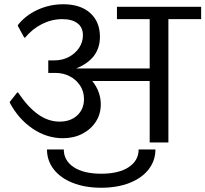

<svg xmlns="http://www.w3.org/2000/svg" viewBox="-20 -670 966 903"><path d="M926 -638V-580H772V0H684V-289H414Q454 -239 454 -179Q454 -134 431 -98Q408 -62 367.5 -41Q327 -20 276 -20Q200 -20 133.5 -65Q67 -110 26 -187V-191L61 -235H65Q112 -165 160 -131.5Q208 -98 260 -98Q312 -98 343.5 -127.5Q375 -157 375 -204Q375 -240 356.5 -268Q338 -296 307.5 -311.5Q277 -327 242 -327H207V-386H236Q273 -386 303.5 -402Q334 -418 352 -445Q370 -472 370 -504Q370 -541 344.5 -560.5Q319 -580 273 -580Q224 -580 178.5 -557.5Q133 -535 98 -493H94L64 -548V-552Q100 -598 157 -624Q214 -650 278 -650Q358 -650 404 -609Q450 -568 450 -497Q450 -393 338 -348H684V-580H530V-638ZM201 33H280Q280 85 326.5 116Q373 147 456 147Q539 147 585.5 116Q632 85 632 33H711Q711 85 679.5 126Q648 167 590 190Q532 213 456 213Q380 213 322 190Q264 167 232.5 126Q201 85 201 33Z"/></svg>

Font: AmikoRegular
Style: Regular
Weight: 400
Designer: Pablo Impallari, Rodrigo Fuenzalida, Andres Torresi
Foundry: Impallari Type
Version: Version 1.000; ttfautohint (v1.3)